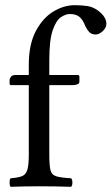

<svg xmlns="http://www.w3.org/2000/svg" viewBox="-20 -718 430 740"><path d="M170 -122Q170 -81 174.5 -62.5Q179 -44 197 -38.5Q215 -33 254 -31Q259 -26 259 -14Q259 -3 254 2Q228 1 194.5 0.5Q161 0 131 0Q101 0 74 0.5Q47 1 21 2Q17 -2 17 -14Q17 -27 21 -31Q48 -33 63.5 -38.5Q79 -44 85 -62.5Q91 -81 91 -122V-390H22Q17 -390 17 -396V-409Q17 -415 22 -422Q27 -429 40 -429H91V-469Q91 -547 118 -598Q145 -649 185.5 -673.5Q226 -698 268 -698Q297 -698 318 -694.5Q339 -691 358 -677Q390 -653 390 -626Q390 -611 376 -598Q362 -585 349 -585Q333 -585 324 -594.5Q315 -604 309 -617Q299 -643 285.5 -653.5Q272 -664 249 -664Q233 -664 214.5 -651.5Q196 -639 183 -601Q170 -563 170 -486V-429H278Q286 -429 286 -423V-403Q286 -396 278 -393Q270 -390 263 -390H170Z"/></svg>

Font: Pochaevsk
Style: Regular
Weight: 400
Version: Version 1.210; ttfautohint (v1.8.4.7-5d5b)